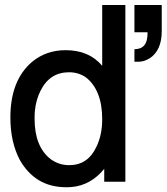

<svg xmlns="http://www.w3.org/2000/svg" viewBox="-20 -744 682 786"><path d="M493.2 -723.6V0H406.7V-52.7Q352.1 14.2 274.4 21.5Q269 22 263.4 22.2Q257.8 22.5 251.5 22.5Q186.5 22.5 138.9 -6.3Q91.3 -35.2 60.5 -90.3Q42 -125.5 32.2 -168.9Q22.5 -212.4 22.5 -263.2Q22.5 -415.5 111.8 -491.2Q169.4 -538.6 248.5 -538.6Q344.7 -538.6 398.4 -474.6V-723.6ZM262.7 -448.2Q183.6 -448.2 146 -372.6Q136.7 -354.5 130.9 -333.7Q125 -313 122.6 -288.1V-288.6Q122.1 -281.2 121.8 -273.7Q121.6 -266.1 121.6 -257.8Q121.6 -144 187 -92.8Q203.6 -80.6 222.7 -74.2Q241.7 -67.9 263.7 -67.9Q339.4 -67.9 374.5 -142.6Q398.4 -191.4 398.4 -255.9Q398.4 -316.9 380.9 -360.1Q363.3 -403.3 331.1 -427.7Q300.8 -448.2 262.7 -448.2ZM530.3 -723.6H642.1V-616.2Q642.1 -537.6 592.3 -504.9V-505.4Q570.8 -491.2 545.4 -491.2H530.3V-542.5Q557.1 -542.5 570.8 -558.8Q584.5 -575.2 584 -611.8H530.3Z"/></svg>

Font: SolaimanLipi
Style: Bold
Weight: 700
Designer: Solaiman Karim
Foundry: Al Mamun Sumon
Version: Version 2.000